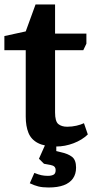

<svg xmlns="http://www.w3.org/2000/svg" viewBox="-24 -650 435 864"><path d="M228.8 9.3Q177 9.3 146.7 -6.3Q116.4 -21.9 104.1 -52.1Q91.8 -82.4 91.8 -125.6V-424H-4.3V-487.7L91.8 -508.7L136 -630H223.8V-498.7H364.8V-453.5L350.8 -424H223.8V-143.8Q223.8 -103.8 238.5 -91.7Q253.3 -79.7 278.3 -79.7Q300.2 -79.7 320.3 -84.4Q340.3 -89.1 353.8 -95.6L371.2 -45Q345.7 -20.1 307 -5.4Q268.3 9.3 228.8 9.3ZM194.5 193.7Q167 193.7 148.2 188.9Q129.5 184.1 110.1 174.7L130.6 128.1Q148.5 135.3 161.8 138.3Q175.1 141.3 191.3 141.3Q207 141.3 216.7 136.3Q226.4 131.4 226.4 115.8Q226.4 105.7 221 100.2Q215.7 94.7 203.6 92.4L174 87L151.3 64.3L180 0H229.3V29.8L250.8 35.1Q281.9 41.7 300.1 55.7Q318.3 69.7 318.3 104.2Q318.3 133.1 304.3 153.1Q290.3 173.1 263.1 183.4Q235.9 193.7 194.5 193.7Z"/></svg>

Font: Faustina Light
Style: Regular
Weight: 300
Designer: Alfonso Garcia
Foundry: http://www.omnibus-type.com
Version: Version 1.200